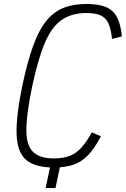

<svg xmlns="http://www.w3.org/2000/svg" viewBox="-20 -834 640 972"><path d="M211 118 236 0H204L207 -16H289L261 118ZM251 14Q158 14 112.5 -24.5Q67 -63 64 -154.5Q61 -246 94 -405Q119 -522 147.5 -601Q176 -680 213 -726.5Q250 -773 300 -793.5Q350 -814 418 -814Q479 -814 516 -798.5Q553 -783 572 -747.5Q591 -712 597 -650L547 -637Q542 -688 528.5 -716.5Q515 -745 488.5 -756.5Q462 -768 417 -768Q344 -768 293.5 -734Q243 -700 208 -619Q173 -538 143 -397Q114 -258 113.5 -178.5Q113 -99 147 -65.5Q181 -32 252 -32Q299 -32 332 -44.5Q365 -57 391.5 -86Q418 -115 445 -164L491 -144Q459 -83 426 -48.5Q393 -14 351.5 0Q310 14 251 14Z"/></svg>

Font: Victor Mono Thin
Style: Italic
Weight: 100
Italic angle: -12°
Monospace: yes
Designer: Rune Bjørnerås
Version: Version 1.561;gftools[0.9.30]